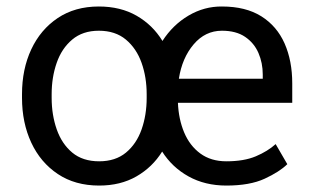

<svg xmlns="http://www.w3.org/2000/svg" viewBox="-20 -558 948 588"><path d="M47.4 -258.3V-269.5Q47.4 -346.2 75.7 -406.7Q104 -467.3 156.7 -502.7Q209.5 -538.1 282.7 -538.1Q349.1 -538.1 398.4 -509.8Q447.8 -481.4 477.5 -432.6Q509.3 -481.9 557.4 -510.3Q605.5 -538.6 659.7 -538.1Q732.4 -538.1 780.3 -508.1Q828.1 -478 851.6 -424.8Q875 -371.6 875 -302.7V-243.2H524.9Q526.9 -193.4 543.9 -152.6Q561 -111.8 593.5 -87.9Q626 -64 673.3 -64Q727.1 -64 763.4 -79.3Q799.8 -94.7 824.2 -116.7L859.9 -55.2Q835.9 -31.7 790.5 -10.7Q745.1 10.3 673.3 10.3Q607.9 10.3 557.6 -17.6Q507.3 -45.4 476.6 -93.8Q446.8 -45.9 397.9 -17.8Q349.1 10.3 283.7 10.3Q210 10.3 157 -25.1Q104 -60.5 75.7 -121.3Q47.4 -182.1 47.4 -258.3ZM659.7 -463.9Q608.4 -463.9 573 -422.1Q537.6 -380.4 527.8 -316.9H784.7V-329.6Q784.7 -365.2 771.5 -395.8Q758.3 -426.3 730.7 -445.1Q703.1 -463.9 659.7 -463.9ZM138.2 -269.5V-258.3Q138.2 -206.1 153.8 -161.6Q169.4 -117.2 201.4 -90.6Q233.4 -64 283.7 -64Q333.5 -64 365.7 -90.6Q397.9 -117.2 413.6 -161.6Q429.2 -206.1 429.2 -258.3V-269.5Q429.2 -321.3 413.6 -365.5Q397.9 -409.7 365.5 -436.8Q333 -463.9 282.7 -463.9Q233.4 -463.9 201.2 -436.8Q168.9 -409.7 153.6 -365.5Q138.2 -321.3 138.2 -269.5Z"/></svg>

Font: Vazirmatn FD
Style: Regular
Weight: 400
Designer: Saber Rastikerdar
Foundry: Saber Rastikerdar
Version: Version 33.001